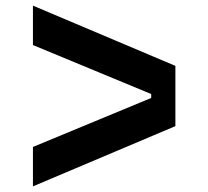

<svg xmlns="http://www.w3.org/2000/svg" viewBox="-20 -691 740 682"><path d="M603 -350H517V-357L97 -531V-671L603 -457ZM603 -350V-243L97 -29V-169L517 -343V-350Z"/></svg>

Font: Martian Mono SemiExpanded SemiBold
Style: Regular
Weight: 600
Monospace: yes
Version: Version 0.930